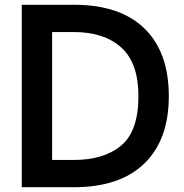

<svg xmlns="http://www.w3.org/2000/svg" viewBox="-20 -783 770 803"><path d="M71 0V-763H290Q482 -763 584 -664Q686 -565 686 -381Q686 -198 583.5 -99Q481 0 289 0ZM288 -114Q415 -114 487 -174.5Q559 -235 559 -381Q559 -519 487.5 -584Q416 -649 288 -649H198V-114Z"/></svg>

Font: Open Sauce Sans SemiBold
Style: Regular
Weight: 600
Designer: Alfredo Marco Pradil
Foundry: Creative Sauce Fz LLC
Version: Version 1.477